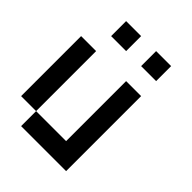

<svg xmlns="http://www.w3.org/2000/svg" viewBox="-203 -903 905 905"><g transform="rotate(45 250.0 -450.0)"><path d="M0 -200V-600H100V-200ZM100 -200H300V-600H400V-100H100ZM100 -700V-800H200V-700ZM300 -700V-800H400V-700Z"/></g></svg>

Font: GalmuriMono9 Regular
Style: Regular
Weight: 400
Designer: Lee Minseo (quiple)
Version: Version 2.399;hotconv 1.1.1;makeotfexe 2.6.0 DEVELOPMENT